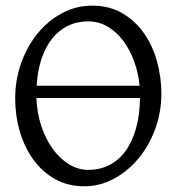

<svg xmlns="http://www.w3.org/2000/svg" viewBox="-20 -650 640 685"><path d="M294.9 -573.7Q254.4 -573.7 221.7 -557.6Q189 -541.5 165.5 -511.7Q142.1 -481.9 127.9 -439.5Q113.8 -397 110.8 -344.2H478Q473.6 -389.6 458.5 -431.2Q443.4 -472.7 419.7 -504.4Q396 -536.1 364.3 -554.9Q332.5 -573.7 294.9 -573.7ZM294.9 -43.9Q335 -43.9 368.4 -60.3Q401.9 -76.7 426.3 -109.1Q450.7 -141.6 464.6 -189.5Q478.5 -237.3 479.5 -300.3H109.9Q111.8 -247.6 127.2 -200.9Q142.6 -154.3 167.7 -119.4Q192.9 -84.5 225.6 -64.2Q258.3 -43.9 294.9 -43.9ZM555.7 -315.9Q555.7 -249.5 533.7 -189.7Q511.7 -129.9 473.9 -84.5Q436 -39.1 386.2 -12.2Q336.4 14.6 280.8 14.6Q222.2 14.6 176.3 -11.2Q130.4 -37.1 98.9 -80.6Q67.4 -124 50.8 -180.7Q34.2 -237.3 34.2 -298.8Q34.2 -365.2 55.7 -425.3Q77.1 -485.4 114.3 -530.8Q151.4 -576.2 201.4 -603Q251.5 -629.9 309.1 -629.9Q369.6 -629.9 415.5 -603.3Q461.4 -576.7 492.7 -532.7Q523.9 -488.8 539.8 -432.1Q555.7 -375.5 555.7 -315.9Z"/></svg>

Font: Noto Serif Devanagari
Style: Bold
Weight: 700
Designer: Monotype Design Team
Foundry: Monotype Imaging Inc.
Version: Version 1.01